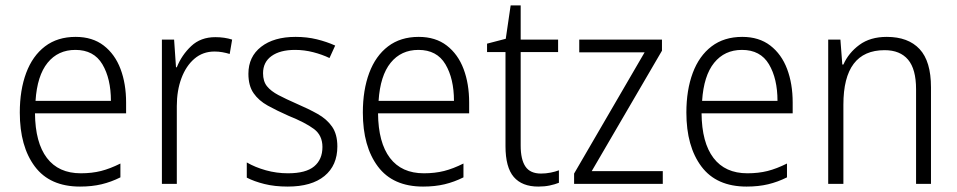

<svg xmlns="http://www.w3.org/2000/svg" viewBox="-20 -678 3530 708"><path d="M259 -542Q321 -542 362.5 -510Q404 -478 424.5 -423.5Q445 -369 445 -300V-260H109Q110 -152 153 -95.5Q196 -39 278 -39Q319 -39 352.5 -47.5Q386 -56 424 -75V-24Q390 -7 354.5 1.5Q319 10 275 10Q164 10 108.5 -64Q53 -138 53 -263Q53 -346 76.5 -409Q100 -472 146 -507Q192 -542 259 -542ZM258 -494Q194 -494 155.5 -446.5Q117 -399 111 -306H389Q389 -388 357.5 -441Q326 -494 258 -494Z M774 -541Q808 -541 836 -532L827 -479Q814 -483 800 -485.5Q786 -488 771 -488Q728 -488 697 -461.5Q666 -435 649 -389.5Q632 -344 632 -287V0H577V-532H622L629 -430H632Q650 -475 685 -508Q720 -541 774 -541Z M1224 -138Q1224 -68 1176.5 -29Q1129 10 1041 10Q993 10 955 0.5Q917 -9 890 -23V-79Q921 -61 960.5 -50Q1000 -39 1042 -39Q1108 -39 1138.5 -64.5Q1169 -90 1169 -136Q1169 -179 1137.5 -202.5Q1106 -226 1044 -251Q1001 -270 967.5 -288.5Q934 -307 915 -334.5Q896 -362 896 -406Q896 -469 943 -505.5Q990 -542 1070 -542Q1112 -542 1148.5 -533Q1185 -524 1216 -510L1195 -464Q1168 -477 1135 -485.5Q1102 -494 1068 -494Q1013 -494 981.5 -471.5Q950 -449 950 -408Q950 -378 964.5 -360Q979 -342 1006.5 -327.5Q1034 -313 1075 -295Q1117 -277 1151 -258Q1185 -239 1204.5 -211Q1224 -183 1224 -138Z M1524 -542Q1586 -542 1627.5 -510Q1669 -478 1689.5 -423.5Q1710 -369 1710 -300V-260H1374Q1375 -152 1418 -95.5Q1461 -39 1543 -39Q1584 -39 1617.5 -47.5Q1651 -56 1689 -75V-24Q1655 -7 1619.5 1.5Q1584 10 1540 10Q1429 10 1373.5 -64Q1318 -138 1318 -263Q1318 -346 1341.5 -409Q1365 -472 1411 -507Q1457 -542 1524 -542ZM1523 -494Q1459 -494 1420.5 -446.5Q1382 -399 1376 -306H1654Q1654 -388 1622.5 -441Q1591 -494 1523 -494Z M1975 -38Q1993 -38 2010.5 -41.5Q2028 -45 2041 -50V-4Q2026 2 2007 6Q1988 10 1965 10Q1905 10 1874.5 -25.5Q1844 -61 1844 -139V-486H1776V-517L1845 -535L1863 -658H1900V-532H2038V-486H1900V-141Q1900 -90 1917.5 -64Q1935 -38 1975 -38Z M2424 0H2097V-38L2357 -485H2116V-532H2421V-491L2162 -47H2424Z M2717 -542Q2779 -542 2820.5 -510Q2862 -478 2882.5 -423.5Q2903 -369 2903 -300V-260H2567Q2568 -152 2611 -95.5Q2654 -39 2736 -39Q2777 -39 2810.5 -47.5Q2844 -56 2882 -75V-24Q2848 -7 2812.5 1.5Q2777 10 2733 10Q2622 10 2566.5 -64Q2511 -138 2511 -263Q2511 -346 2534.5 -409Q2558 -472 2604 -507Q2650 -542 2717 -542ZM2716 -494Q2652 -494 2613.5 -446.5Q2575 -399 2569 -306H2847Q2847 -388 2815.5 -441Q2784 -494 2716 -494Z M3250 -542Q3329 -542 3371 -497Q3413 -452 3413 -356V0H3358V-349Q3358 -423 3328.5 -458Q3299 -493 3242 -493Q3090 -493 3090 -292V0H3034V-532H3079L3086 -440H3090Q3109 -483 3149 -512.5Q3189 -542 3250 -542Z"/></svg>

Font: Noto Sans Myanmar SemiCondensed Light
Style: Regular
Weight: 300
Width: 4
Designer: Monotype Design Team
Foundry: Monotype Imaging Inc.
Version: Version 2.107; ttfautohint (v1.8.4.7-5d5b)